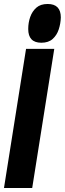

<svg xmlns="http://www.w3.org/2000/svg" viewBox="-39 -946 326 966"><path d="M201 -926Q267 -926 267 -858Q266 -827 256.5 -798Q247 -769 226 -750Q205 -731 169 -731Q103 -731 103 -800Q103 -832 113 -860.5Q123 -889 144 -907.5Q165 -926 201 -926ZM-19 0 92 -700H234L123 0Z"/></svg>

Font: Georama ExtraCondensed ExtraBold
Style: Italic
Weight: 800
Width: 2
Italic angle: -9°
Designer: Jean-Baptiste Levee
Foundry: Production Type
Version: Version 1.000